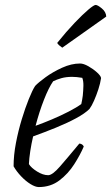

<svg xmlns="http://www.w3.org/2000/svg" viewBox="-20 -757 450 777"><path d="M137 0Q123 0 103.5 -12Q84 -24 65.5 -43.5Q47 -63 35 -84Q35 -129 44.5 -178.5Q54 -228 68 -274Q82 -320 96.5 -356Q111 -392 122 -409Q135 -423 164.5 -444.5Q194 -466 231.5 -483Q269 -500 304 -500Q318 -500 337.5 -489Q357 -478 372.5 -464Q388 -450 389 -441Q386 -420 378 -395.5Q370 -371 360.5 -349.5Q351 -328 342 -316Q324 -298 288 -278.5Q252 -259 206.5 -240.5Q161 -222 114 -205Q107 -175 102.5 -145.5Q98 -116 97 -93Q106 -78 130 -63Q154 -48 175 -48Q192 -48 222.5 -83Q253 -118 301 -176Q314 -175 319 -164Q305 -131 280.5 -92.5Q256 -54 220.5 -27Q185 0 137 0ZM124 -248Q155 -259 190.5 -274Q226 -289 258 -305.5Q290 -322 309 -336Q313 -354 315 -370Q317 -390 317.5 -409.5Q318 -429 313 -442Q302 -444 291 -445Q280 -446 272 -446Q247 -446 228 -440.5Q209 -435 195 -428Q177 -402 158 -353.5Q139 -305 124 -248ZM232 -564Q226 -568 219 -574Q212 -580 212 -584Q249 -630 282 -664.5Q315 -699 337.5 -718Q360 -737 367 -737Q375 -737 392 -723Q409 -709 410 -690Z"/></svg>

Font: Texturina Thin
Style: Italic
Weight: 100
Italic angle: -11°
Designer: Guillermo Torres Carreño
Foundry: Omnibus-Type
Version: Version 1.002; ttfautohint (v1.8.3)